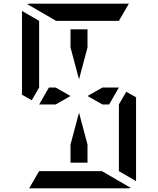

<svg xmlns="http://www.w3.org/2000/svg" viewBox="-20 -1020 856 1040"><path d="M535 -546H624L571 -454H535L454 -500ZM281 -454H238H192L245 -546H281L362 -500ZM717 -493V-41Q717 -41 717 -39L624 -93V-95V-103V-139V-218V-454L664 -523ZM99 -507V-959Q99 -959 99 -961L192 -907V-905V-895V-861V-782V-578V-546L152 -477ZM362 -763V-861H454V-763L408 -590ZM532 -93 689 -2Q681 0 676 0H140Q140 0 138 0L192 -93H195H226H362H454ZM284 -907 127 -998Q135 -1000 140 -1000H676Q676 -1000 678 -1000L624 -907H621H590H454H362ZM454 -237V-139H362V-237L408 -410Z"/></svg>

Font: DSEG14 Modern Mini
Style: Regular
Weight: 400
Designer: Keshikan(Twitter:@keshinomi_88pro)
Version: Version 0.46